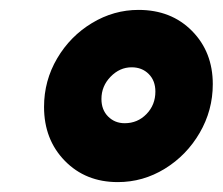

<svg xmlns="http://www.w3.org/2000/svg" viewBox="-20 -828 450 388"><path d="M69 -612Q69 -665 95.5 -710Q122 -755 166 -781.5Q210 -808 260 -808Q326 -808 368 -765.5Q410 -723 410 -658Q410 -605 383.5 -559.5Q357 -514 313 -487Q269 -460 218 -460Q153 -460 111 -503Q69 -546 69 -612ZM294 -643Q294 -665 280.5 -678.5Q267 -692 246 -692Q222 -692 203.5 -673Q185 -654 185 -628Q185 -606 198.5 -592.5Q212 -579 232 -579Q258 -579 276 -597.5Q294 -616 294 -643Z"/></svg>

Font: Barlow Black
Style: Italic
Weight: 900
Italic angle: -7°
Designer: Jeremy Tribby
Foundry: Tribby Type
Version: Version 1.408